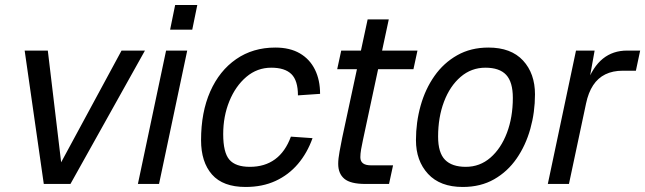

<svg xmlns="http://www.w3.org/2000/svg" viewBox="-20 -731 2564 763"><path d="M154 0 78 -530H170L223 -86L463 -530H556L260 0Z M528 0 640 -530H724L612 0ZM656 -613 676 -711H764L744 -613Z M956 12Q866 12 822.5 -37.5Q779 -87 779 -174Q779 -285 815.5 -367.5Q852 -450 918.5 -496Q985 -542 1074 -542Q1132 -542 1171.5 -519Q1211 -496 1231.5 -454.5Q1252 -413 1252 -358L1164 -352Q1164 -411 1138 -436.5Q1112 -462 1058 -462Q1002 -462 959 -425.5Q916 -389 891.5 -329Q867 -269 867 -198Q867 -125 891.5 -96.5Q916 -68 973 -68Q1032 -68 1073 -98Q1114 -128 1136 -188L1222 -182Q1201 -123 1164 -79.5Q1127 -36 1075 -12Q1023 12 956 12Z M1432 0Q1373 0 1348.5 -20.5Q1324 -41 1324 -80Q1324 -100 1329.5 -129.5Q1335 -159 1340 -184L1441 -654H1525L1422 -173Q1418 -155 1415 -137.5Q1412 -120 1412 -106Q1412 -90 1422.5 -82Q1433 -74 1454 -74H1542L1526 0ZM1320 -456 1336 -530H1639L1623 -456Z M1819 12Q1729 12 1681 -40Q1633 -92 1633 -174Q1633 -245 1651.5 -311Q1670 -377 1706.5 -429Q1743 -481 1797 -511.5Q1851 -542 1921 -542Q2011 -542 2058.5 -490.5Q2106 -439 2106 -356Q2106 -285 2087.5 -219Q2069 -153 2033 -101Q1997 -49 1943.5 -18.5Q1890 12 1819 12ZM1831 -68Q1887 -68 1929 -104.5Q1971 -141 1994.5 -203Q2018 -265 2018 -342Q2018 -405 1991.5 -433.5Q1965 -462 1909 -462Q1853 -462 1810.5 -425.5Q1768 -389 1744.5 -327Q1721 -265 1721 -188Q1721 -124 1748.5 -96Q1776 -68 1831 -68Z M2157 0 2269 -530H2343L2319 -396L2311 -398Q2336 -466 2376 -498Q2416 -530 2472 -530H2524L2507 -450H2455Q2415 -450 2385.5 -435.5Q2356 -421 2337 -392Q2318 -363 2309 -320L2241 0Z"/></svg>

Font: Geist
Style: Italic
Weight: 400
Italic angle: -12°
Designer: Basement.studio, Andrés Briganti, Mateo Zaragoza
Foundry: Basement.studio, Vercel, Andrés Briganti, Guido Ferreyra, Mateo Zaragoza
Version: Version 1.500